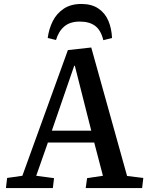

<svg xmlns="http://www.w3.org/2000/svg" viewBox="-20 -950 744 970"><path d="M441 -710 622 -61 704 -51 698 0H413L420 -50L500 -62L456 -230H222L163 -62L253 -50L247 0H10L16 -51L93 -62L323 -697ZM242 -290H441L358 -618H355ZM502 -747Q490 -797 461 -819Q432 -841 383 -841Q334 -841 305 -816.5Q276 -792 263 -748L221 -758Q227 -804 246.5 -843Q266 -882 302 -906Q338 -930 391 -930Q443 -930 477 -907Q511 -884 527.5 -845Q544 -806 546 -758Z"/></svg>

Font: Literata 18pt Medium
Style: Italic
Weight: 500
Italic angle: -2°
Designer: Latin by Veronika Burian and Jose Scaglione. Greek by Irene Vlachou. Cyrillic by Vera Evstafieva
Foundry: TypeTogether
Version: Version 3.103;gftools[0.9.29]